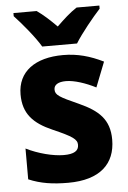

<svg xmlns="http://www.w3.org/2000/svg" viewBox="-55 -806 572 857"><g transform="rotate(-5 231.5 -378.0)"><path d="M153 -606H309C336 -650 390 -716 423 -752V-766H321C290 -746 263 -721 230 -689C198 -721 172 -745 142 -766H38V-752C72 -716 128 -649 153 -606ZM428 -165C428 -256 380 -298 294 -337C209 -375 191 -385 191 -410C191 -431 210 -443 245 -443C282 -443 333 -426 378 -403L422 -515C363 -544 307 -560 242 -560C117 -560 38 -504 38 -401C38 -315 82 -269 167 -232C254 -194 274 -180 274 -155C274 -128 253 -115 207 -115C160 -115 93 -132 39 -159V-21C93 2 147 10 216 10C359 10 428 -57 428 -165Z"/></g></svg>

Font: Noto Sans Lao SemiCondensed ExtraBold
Style: Regular
Weight: 800
Width: 4
Designer: Monotype Design Team
Foundry: Monotype Imaging Inc.
Version: Version 2.003